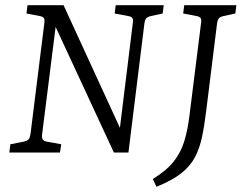

<svg xmlns="http://www.w3.org/2000/svg" viewBox="-20 -588 931 740"><path d="M16 0 20 -32 71 -42Q86 -45 91 -52Q96 -59 98 -75L151 -500Q153 -513 149 -518.5Q145 -524 134 -526L82 -536L86 -568H225L452 -74L439 -70L492 -500Q494 -513 490 -518.5Q486 -524 475 -526L422 -536L426 -568H611L607 -536L561 -526Q548 -523 543 -516.5Q538 -510 536 -493L475 0H419L182 -511L198 -513L142 -68Q141 -55 145.5 -49.5Q150 -44 161 -42L216 -32L211 0ZM891 -568 887 -536 841 -526Q828 -523 823 -516.5Q818 -510 816 -493L775 -163Q768 -104 758.5 -59.5Q749 -15 730.5 19.5Q712 54 677 81Q642 108 583 132L569 102Q621 70 649 35Q677 0 690.5 -44.5Q704 -89 711 -149L755 -500Q757 -513 753 -518.5Q749 -524 738 -526L686 -536L690 -568Z"/></svg>

Font: Rasa Light
Style: Italic
Weight: 300
Italic angle: -7.10001°
Designer: Anna Giedrys (Yrsa+Rasa design), David Brezina (Yrsa art-direction, Rasa art-direction, design)
Foundry: Rosetta Type Foundry
Version: Version 2.004